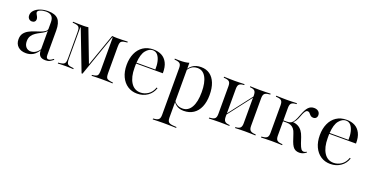

<svg xmlns="http://www.w3.org/2000/svg" viewBox="-29 -1012 3435 1783"><g transform="rotate(20 1689.0 -120.5)"><path d="M284.7 -206.5V-338.7Q284.7 -378.2 265.7 -397.2Q246.8 -416.1 208.9 -416.1Q177.4 -416.1 153.2 -405.6Q129 -395.2 129 -380.6Q129 -372.6 134.7 -362.9Q140.3 -353.2 146 -341.9Q151.6 -330.6 151.6 -317.7Q151.6 -303.2 141.5 -294Q131.5 -284.7 115.3 -284.7Q96.8 -284.7 84.7 -297.2Q72.6 -309.7 72.6 -330.6Q72.6 -358.1 93.1 -379.8Q113.7 -401.6 148.8 -414.1Q183.9 -426.6 226.6 -426.6Q296 -426.6 326.6 -392.7Q357.3 -358.9 357.3 -283.1V-206.5ZM163.7 11.3Q113.7 11.3 84.7 -15.3Q55.6 -41.9 55.6 -87.1Q55.6 -123.4 72.2 -146Q88.7 -168.5 114.9 -182.7Q141.1 -196.8 170.6 -206.5Q200 -216.1 225.8 -225Q251.6 -233.9 268.5 -246.4Q285.5 -258.9 285.5 -279L286.3 -261.3Q282.3 -245.2 265.3 -233.5Q248.4 -221.8 226.6 -210.9Q204.8 -200 183.5 -185.9Q162.1 -171.8 148 -150.4Q133.9 -129 133.9 -96.8Q133.9 -61.3 152 -40.3Q170.2 -19.4 200.8 -19.4Q225.8 -19.4 248.8 -34.3Q271.8 -49.2 287.9 -76.6V-66.9Q264.5 -25.8 233.9 -7.3Q203.2 11.3 163.7 11.3ZM357.3 -43.5Q357.3 -23.4 362.9 -14.5Q368.5 -5.6 380.6 -5.6Q394.4 -5.6 406.9 -13.7Q419.4 -21.8 428.2 -28.2L433.1 -21Q415.3 -6.5 398.8 2.4Q382.3 11.3 355.6 11.3Q319.4 11.3 302 -6.5Q284.7 -24.2 284.7 -61.3V-206.5H357.3Z M557.3 -78.2Q557.3 -40.3 566.9 -27.4Q576.6 -14.5 612.9 -11.3L629 -8.9V0Q617.7 -0.8 598 -1.6Q578.2 -2.4 553.2 -2.4Q537.1 -2.4 522.6 -2Q508.1 -1.6 496 -1.2Q483.9 -0.8 475.8 0V-8.9L493.5 -10.5Q516.9 -13.7 528.6 -19.8Q540.3 -25.8 544.4 -39.1Q548.4 -52.4 548.4 -78.2V-334.7Q548.4 -361.3 544.4 -374.6Q540.3 -387.9 528.2 -394Q516.1 -400 491.9 -402.4L475.8 -404V-412.9Q486.3 -412.9 501.6 -412.1Q516.9 -411.3 536.3 -410.9Q555.6 -410.5 577.4 -410.5H582.3Q594.4 -410.5 605.6 -411.3Q616.9 -412.1 627.4 -413.7L753.2 -83.9L742.7 -72.6L862.9 -412.9Q873.4 -412.1 884.3 -411.3Q895.2 -410.5 908.1 -410.5H916.1Q937.9 -410.5 957.3 -410.9Q976.6 -411.3 991.5 -412.1Q1006.5 -412.9 1016.9 -412.9V-404L1000.8 -402.4Q977.4 -400 965.3 -394Q953.2 -387.9 949.2 -374.6Q945.2 -361.3 945.2 -334.7V-78.2Q945.2 -52.4 949.2 -38.7Q953.2 -25 965.3 -19.4Q977.4 -13.7 1000.8 -10.5L1016.9 -8.9V0Q1006.5 -0.8 991.5 -1.2Q976.6 -1.6 957.3 -2Q937.9 -2.4 916.1 -2.4H908.9H902.4Q883.1 -2.4 864.9 -2Q846.8 -1.6 833.1 -1.2Q819.4 -0.8 809.7 0V-8.9L821.8 -10.5Q854 -14.5 863.3 -27Q872.6 -39.5 872.6 -78.2V-400.8H867.7L723.4 10.5H714.5L561.3 -387.9H557.3Z M1261.3 11.3Q1208.1 11.3 1167.3 -15.7Q1126.6 -42.7 1103.6 -91.9Q1080.6 -141.1 1080.6 -207.3Q1080.6 -271.8 1102.8 -321.4Q1125 -371 1166.9 -398.8Q1208.9 -426.6 1267.7 -426.6Q1314.5 -426.6 1349.6 -408.1Q1384.7 -389.5 1404.4 -350.4Q1424.2 -311.3 1423.4 -248.4H1129L1128.2 -257.3H1346Q1347.6 -300.8 1339.1 -337.1Q1330.6 -373.4 1312.1 -395.6Q1293.5 -417.7 1262.9 -417.7Q1227.4 -417.7 1196.4 -379.8Q1165.3 -341.9 1159.7 -255.6V-254Q1158.9 -241.9 1158.9 -229.8Q1158.9 -217.7 1158.9 -206.5Q1158.9 -115.3 1192.7 -62.1Q1226.6 -8.9 1287.1 -8.9Q1327.4 -8.9 1362.5 -32.3Q1397.6 -55.6 1415.3 -104.8L1424.2 -100.8Q1407.3 -49.2 1363.7 -19Q1320.2 11.3 1261.3 11.3Z M1585.5 183.9Q1557.3 183.9 1532.7 184.7Q1508.1 185.5 1481.5 186.3V177.4L1495.2 175.8Q1525 173.4 1537.1 160.5Q1549.2 147.6 1549.2 116.9V-206.5H1621.8V116.9Q1621.8 137.9 1627 150Q1632.3 162.1 1644.8 167.7Q1657.3 173.4 1678.2 175L1712.9 177.4V186.3Q1691.9 185.5 1671.4 185.1Q1650.8 184.7 1629.8 184.3Q1608.9 183.9 1585.5 183.9ZM1739.5 -424.2Q1790.3 -424.2 1826.2 -398.4Q1862.1 -372.6 1881.5 -323.8Q1900.8 -275 1900.8 -206.5Q1900.8 -137.9 1879.4 -88.3Q1858.1 -38.7 1818.1 -12.5Q1778.2 13.7 1722.6 13.7Q1677.4 13.7 1648.4 -8.5Q1619.4 -30.6 1613.7 -52.4L1616.9 -57.3Q1622.6 -37.1 1646.4 -20.2Q1670.2 -3.2 1705.6 -3.2Q1761.3 -3.2 1791.9 -56.5Q1822.6 -109.7 1822.6 -206.5Q1822.6 -300.8 1793.5 -352.8Q1764.5 -404.8 1711.3 -404.8Q1675 -404.8 1650 -385.5Q1625 -366.1 1612.9 -336.3L1609.7 -341.1Q1621.8 -375.8 1655.2 -400Q1688.7 -424.2 1739.5 -424.2ZM1549.2 -206.5V-345.2Q1549.2 -375.8 1537.5 -388.3Q1525.8 -400.8 1493.5 -404L1481.5 -405.6V-414.5Q1498.4 -413.7 1509.3 -413.3Q1520.2 -412.9 1530.6 -412.9Q1557.3 -412.9 1580.6 -415.7Q1604 -418.5 1621.8 -424.2V-414.5V-206.5Z M2324.2 -2.4Q2298.4 -2.4 2275.4 -1.6Q2252.4 -0.8 2227.4 0V-8.9L2235.5 -9.7Q2264.5 -12.1 2276.2 -25.4Q2287.9 -38.7 2287.9 -69.4V-206.5H2360.5V-69.4Q2360.5 -38.7 2373 -25.8Q2385.5 -12.9 2415.3 -10.5L2429 -8.9V0Q2402.4 -0.8 2377.8 -1.6Q2353.2 -2.4 2324.2 -2.4ZM2073.4 -2.4Q2044.4 -2.4 2019.8 -1.6Q1995.2 -0.8 1968.5 0V-8.9L1982.3 -10.5Q2012.9 -12.9 2025 -25.8Q2037.1 -38.7 2037.1 -69.4V-343.5Q2037.1 -375 2025 -387.5Q2012.9 -400 1982.3 -402.4L1968.5 -404V-412.9Q1995.2 -412.1 2019.8 -411.3Q2044.4 -410.5 2073.4 -410.5Q2099.2 -410.5 2122.2 -411.3Q2145.2 -412.1 2171 -412.9V-404L2162.1 -403.2Q2133.1 -400.8 2121.4 -387.9Q2109.7 -375 2109.7 -343.5V-69.4Q2109.7 -38.7 2121.4 -25.4Q2133.1 -12.1 2162.1 -9.7L2171 -8.9V0Q2145.2 -0.8 2122.2 -1.6Q2099.2 -2.4 2073.4 -2.4ZM2287.9 -206.5V-343.5Q2287.9 -375 2276.2 -387.9Q2264.5 -400.8 2235.5 -403.2L2227.4 -404V-412.9Q2252.4 -412.1 2275.4 -411.3Q2298.4 -410.5 2324.2 -410.5Q2353.2 -410.5 2377.8 -411.3Q2402.4 -412.1 2429 -412.9V-404L2415.3 -402.4Q2385.5 -400 2373 -387.5Q2360.5 -375 2360.5 -343.5V-206.5ZM2064.5 -31.5 2062.9 -41.1 2325.8 -382.3 2327.4 -372.6Z M2552.4 -206.5V-343.5Q2552.4 -375 2540.3 -387.5Q2528.2 -400 2497.6 -402.4L2483.9 -404V-412.9Q2510.5 -412.1 2535.1 -411.3Q2559.7 -410.5 2588.7 -410.5Q2615.3 -410.5 2639.1 -411.3Q2662.9 -412.1 2688.7 -412.9V-404L2678.2 -403.2Q2648.4 -400.8 2636.7 -387.9Q2625 -375 2625 -343.5V-206.5ZM2588.7 -2.4Q2559.7 -2.4 2535.1 -1.6Q2510.5 -0.8 2483.9 0V-8.9L2497.6 -10.5Q2528.2 -12.9 2540.3 -25.8Q2552.4 -38.7 2552.4 -69.4V-206.5H2625V-69.4Q2625 -38.7 2637.1 -25.8Q2649.2 -12.9 2679 -10.5L2692.7 -8.9V0Q2666.1 -0.8 2641.5 -1.6Q2616.9 -2.4 2588.7 -2.4ZM2864.5 11.3Q2842.7 11.3 2826.6 3.2Q2810.5 -4.8 2799.2 -21.8Q2787.9 -38.7 2778.2 -65.3L2754 -137.1Q2746 -163.7 2733.1 -179.8Q2720.2 -196 2702.4 -203.6Q2684.7 -211.3 2659.7 -211.3H2617.7V-220.2H2660.5Q2683.1 -220.2 2698.8 -228.6Q2714.5 -237.1 2727.4 -258.9Q2740.3 -280.6 2754 -318.5Q2775.8 -378.2 2798.4 -402.4Q2821 -426.6 2854.8 -426.6Q2881.5 -426.6 2897.6 -412.9Q2913.7 -399.2 2913.7 -376.6Q2913.7 -358.9 2903.6 -348.4Q2893.5 -337.9 2876.6 -337.9Q2862.1 -337.9 2853.2 -344Q2844.4 -350 2838.3 -358.1Q2832.3 -366.1 2825.4 -371.8Q2818.5 -377.4 2807.3 -377.4Q2800 -377.4 2793.1 -371.4Q2786.3 -365.3 2778.2 -350.8Q2770.2 -336.3 2761.3 -311.3Q2750 -280.6 2737.9 -261.3Q2725.8 -241.9 2709.7 -231.5V-237.1Q2741.9 -233.9 2764.9 -222.2Q2787.9 -210.5 2804.8 -187.9Q2821.8 -165.3 2833.1 -130.6L2851.6 -75Q2864.5 -38.7 2875 -25Q2885.5 -11.3 2902.4 -11.3Q2913.7 -11.3 2928.2 -21L2932.3 -13.7Q2914.5 -0.8 2898.8 5.2Q2883.1 11.3 2864.5 11.3Z M3170.2 11.3Q3116.9 11.3 3076.2 -15.7Q3035.5 -42.7 3012.5 -91.9Q2989.5 -141.1 2989.5 -207.3Q2989.5 -271.8 3011.7 -321.4Q3033.9 -371 3075.8 -398.8Q3117.7 -426.6 3176.6 -426.6Q3223.4 -426.6 3258.5 -408.1Q3293.5 -389.5 3313.3 -350.4Q3333.1 -311.3 3332.3 -248.4H3037.9L3037.1 -257.3H3254.8Q3256.5 -300.8 3248 -337.1Q3239.5 -373.4 3221 -395.6Q3202.4 -417.7 3171.8 -417.7Q3136.3 -417.7 3105.2 -379.8Q3074.2 -341.9 3068.5 -255.6V-254Q3067.7 -241.9 3067.7 -229.8Q3067.7 -217.7 3067.7 -206.5Q3067.7 -115.3 3101.6 -62.1Q3135.5 -8.9 3196 -8.9Q3236.3 -8.9 3271.4 -32.3Q3306.5 -55.6 3324.2 -104.8L3333.1 -100.8Q3316.1 -49.2 3272.6 -19Q3229 11.3 3170.2 11.3Z"/></g></svg>

Font: Playfair 144pt SemiCondensed Light
Style: Regular
Weight: 300
Width: 4
Designer: Claus Eggers Sørensen
Foundry: Claus Eggers Sørensen
Version: Version 2.203